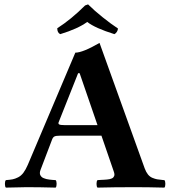

<svg xmlns="http://www.w3.org/2000/svg" viewBox="-20 -854 780 876"><path d="M518.1 -724.1Q518.1 -716.8 513.4 -709.2Q508.8 -701.7 502 -698.2Q414.1 -725.6 377.9 -753.9Q335.4 -722.7 254.9 -698.2Q241.2 -704.6 241.2 -725.1Q304.7 -765.6 368.2 -829.1L381.8 -834Q409.2 -806.6 448.2 -775.4Q487.3 -744.1 518.1 -724.1ZM272.9 -283.2H424.8L343.3 -520H336.4L247.6 -296.4Q244.6 -289.1 250.5 -286.1Q256.3 -283.2 272.9 -283.2ZM165 -79.1Q162.1 -71.8 161.9 -65.4Q161.6 -59.1 164.1 -54.7Q166.5 -50.3 169.9 -46.9Q173.3 -43.5 179.7 -41L191.4 -37.1Q196.3 -35.6 205.1 -34.7Q213.9 -33.7 219.2 -33.2Q224.6 -32.7 233.9 -32.2Q238.3 -27.8 238.3 -15.1Q238.3 -2.4 233.9 2Q159.7 0 101.1 0Q81.1 0 6.8 2Q2.4 -2.4 2.4 -15.1Q2.4 -27.8 6.8 -32.2Q26.4 -33.7 37.6 -35.9Q48.8 -38.1 62.5 -44.9Q76.2 -51.8 86.7 -65.7Q97.2 -79.6 106.9 -102.1L323.7 -613.8Q357.4 -613.8 434.1 -658.2L640.1 -85.9Q646.5 -68.8 655 -58.1Q663.6 -47.4 675.5 -42.5Q687.5 -37.6 697 -35.9Q706.5 -34.2 723.1 -32.7Q727.5 -32.2 730 -32.2Q734.4 -27.8 734.4 -15.1Q734.4 -2.4 730 2Q655.8 0 596.2 0Q499 0 424.8 2Q420.4 -2.4 420.4 -15.1Q420.4 -27.8 424.8 -32.2Q431.2 -32.7 440.2 -33.2Q449.2 -33.7 454.8 -33.9Q460.4 -34.2 468 -34.9Q475.6 -35.6 480 -36.6Q484.4 -37.6 489.3 -39.6Q494.1 -41.5 496.6 -44.2Q499 -46.9 500.7 -50.5Q502.4 -54.2 502 -59.6Q501.5 -64.9 499 -71.8L442.9 -234.9H252.9Q235.4 -234.9 228.5 -231.4Q221.7 -228 217.8 -217.8Z"/></svg>

Font: Linux Libertine G
Style: Bold
Weight: 700
Designer: Philipp H. Poll
Foundry: Philipp H. Poll
Version: Version 5.0.3